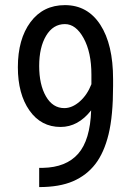

<svg xmlns="http://www.w3.org/2000/svg" viewBox="-20 -741 534 761"><path d="M341.3 -303.7C338.7 -224.9 321.5 -167.6 289.8 -131.6C258.1 -95.6 211.6 -77 150.4 -75.7H135.3V0.5C189 0.5 233.7 -7.2 269.5 -22.7C305.3 -38.2 334.8 -60.9 357.9 -90.8C381 -120.8 398.5 -160.2 410.4 -209C422.3 -257.8 428.2 -321.6 428.2 -400.4V-427.2C428.2 -519 411.4 -590.9 377.7 -642.8C344 -694.7 297.2 -720.7 237.3 -720.7C179.7 -720.7 134.2 -698.2 100.8 -653.3C67.5 -608.4 50.8 -548.8 50.8 -474.6C50.8 -404 66.1 -346.8 96.7 -303.2C127.3 -259.6 168.5 -237.8 220.2 -237.8C266.4 -237.8 306.8 -259.8 341.3 -303.7ZM234.9 -312.5C204.3 -312.5 180 -328 162.1 -359.1C144.2 -390.2 135.3 -430.3 135.3 -479.5C135.3 -528.6 144.4 -568.6 162.8 -599.4C181.2 -630.1 206.1 -645.5 237.3 -645.5C266.3 -645.5 291 -626.9 311.5 -589.6C332 -552.3 342.3 -504.2 342.3 -445.3V-407.2C331.2 -378.9 315.8 -356 295.9 -338.6C276 -321.2 255.7 -312.5 234.9 -312.5Z"/></svg>

Font: Roboto Condensed
Style: Regular
Weight: 400
Designer: Google
Version: Version 2.134; 2016